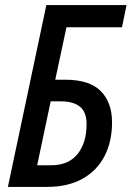

<svg xmlns="http://www.w3.org/2000/svg" viewBox="-20 -734 517 754"><path d="M11 0 162 -714H477L459 -627H241L197 -421H236Q331 -421 375.5 -376.5Q420 -332 420 -253Q420 -178 390.5 -121Q361 -64 304 -32Q247 0 164 0ZM126 -85H181Q249 -85 284.5 -129Q320 -173 320 -247Q320 -294 294 -315Q268 -336 219 -336H179Z"/></svg>

Font: Noto Sans Condensed Medium
Style: Italic
Weight: 500
Width: 3
Italic angle: -12°
Designer: Monotype Design Team
Foundry: Monotype Imaging Inc.
Version: Version 2.013; ttfautohint (v1.8.4.7-5d5b)